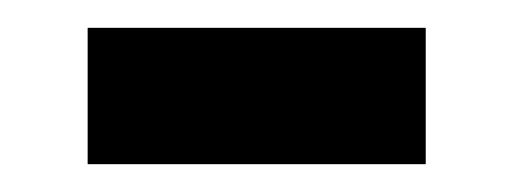

<svg xmlns="http://www.w3.org/2000/svg" viewBox="-20 -322 369 138"><path d="M43 -204V-302H286V-204Z"/></svg>

Font: Assistant ExtraLight
Style: Bold
Weight: 700
Version: Version 3.000